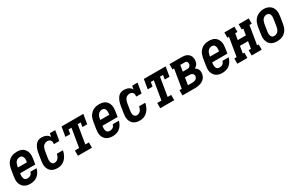

<svg xmlns="http://www.w3.org/2000/svg" viewBox="170 -1782 4659 3030"><g transform="rotate(-30 2500.0 -266.5)"><path d="M209 8Q180 8 151.5 2Q123 -4 100 -19Q77 -34 61 -57Q45 -80 37.5 -107Q30 -134 30.5 -163.5Q31 -193 36 -222L57 -352Q62 -377 70 -401.5Q78 -426 92.5 -448.5Q107 -471 127.5 -489Q148 -507 171.5 -518Q195 -529 220.5 -533.5Q246 -538 270 -538Q299 -538 327.5 -532Q356 -526 378.5 -510.5Q401 -495 416 -472Q431 -449 438 -422Q445 -395 444.5 -366Q444 -337 439 -308L424 -217H148L146 -207Q144 -193 143 -179.5Q142 -166 143.5 -153Q145 -140 149.5 -127.5Q154 -115 162.5 -106Q171 -97 183.5 -92.5Q196 -88 209 -88Q224 -88 239 -92Q254 -96 267 -105Q280 -114 288.5 -128Q297 -142 301 -157H412Q404 -122 386 -90.5Q368 -59 340 -35.5Q312 -12 277.5 -2Q243 8 209 8ZM164 -313H328L329 -323Q331 -337 332 -350.5Q333 -364 332 -377Q331 -390 326.5 -402Q322 -414 314 -423.5Q306 -433 294 -437.5Q282 -442 268 -442Q249 -442 230 -433.5Q211 -425 198 -409.5Q185 -394 178 -375Q171 -356 167 -337Z M704 8Q675 8 647 2Q619 -4 596.5 -19.5Q574 -35 558.5 -58Q543 -81 536.5 -108Q530 -135 530.5 -164Q531 -193 536 -222L557 -352Q561 -374 566.5 -395.5Q572 -417 581.5 -438Q591 -459 604.5 -478.5Q618 -498 636.5 -512.5Q655 -527 677 -532.5Q699 -538 721 -538Q742 -538 763 -534Q784 -530 802 -521.5Q820 -513 835 -499.5Q850 -486 859 -468L870 -530H968L938 -349H840Q842 -367 840.5 -384.5Q839 -402 829.5 -415.5Q820 -429 804 -435.5Q788 -442 771 -442Q751 -442 731.5 -434Q712 -426 698.5 -410Q685 -394 678 -375Q671 -356 667 -337L646 -207Q644 -194 643 -180.5Q642 -167 643 -154Q644 -141 648 -129Q652 -117 659.5 -107.5Q667 -98 679 -93Q691 -88 704 -88Q723 -88 741.5 -97Q760 -106 772.5 -122Q785 -138 792 -156.5Q799 -175 803 -194H914Q910 -168 901 -143.5Q892 -119 878.5 -95.5Q865 -72 846 -52Q827 -32 804 -18Q781 -4 755 2Q729 8 704 8Z M1076 0V-96H1153L1209 -434H1154L1142 -357H1054L1083 -530H1480L1451 -357H1364L1377 -434H1322L1266 -96H1331V0Z M1709 8Q1680 8 1651.5 2Q1623 -4 1600 -19Q1577 -34 1561 -57Q1545 -80 1537.5 -107Q1530 -134 1530.5 -163.5Q1531 -193 1536 -222L1557 -352Q1562 -377 1570 -401.5Q1578 -426 1592.5 -448.5Q1607 -471 1627.5 -489Q1648 -507 1671.5 -518Q1695 -529 1720.5 -533.5Q1746 -538 1770 -538Q1799 -538 1827.5 -532Q1856 -526 1878.5 -510.5Q1901 -495 1916 -472Q1931 -449 1938 -422Q1945 -395 1944.5 -366Q1944 -337 1939 -308L1924 -217H1648L1646 -207Q1644 -193 1643 -179.5Q1642 -166 1643.5 -153Q1645 -140 1649.5 -127.5Q1654 -115 1662.5 -106Q1671 -97 1683.5 -92.5Q1696 -88 1709 -88Q1724 -88 1739 -92Q1754 -96 1767 -105Q1780 -114 1788.5 -128Q1797 -142 1801 -157H1912Q1904 -122 1886 -90.5Q1868 -59 1840 -35.5Q1812 -12 1777.5 -2Q1743 8 1709 8ZM1664 -313H1828L1829 -323Q1831 -337 1832 -350.5Q1833 -364 1832 -377Q1831 -390 1826.5 -402Q1822 -414 1814 -423.5Q1806 -433 1794 -437.5Q1782 -442 1768 -442Q1749 -442 1730 -433.5Q1711 -425 1698 -409.5Q1685 -394 1678 -375Q1671 -356 1667 -337Z M2204 8Q2175 8 2147 2Q2119 -4 2096.5 -19.5Q2074 -35 2058.5 -58Q2043 -81 2036.5 -108Q2030 -135 2030.5 -164Q2031 -193 2036 -222L2057 -352Q2061 -374 2066.5 -395.5Q2072 -417 2081.5 -438Q2091 -459 2104.5 -478.5Q2118 -498 2136.5 -512.5Q2155 -527 2177 -532.5Q2199 -538 2221 -538Q2242 -538 2263 -534Q2284 -530 2302 -521.5Q2320 -513 2335 -499.5Q2350 -486 2359 -468L2370 -530H2468L2438 -349H2340Q2342 -367 2340.5 -384.5Q2339 -402 2329.5 -415.5Q2320 -429 2304 -435.5Q2288 -442 2271 -442Q2251 -442 2231.5 -434Q2212 -426 2198.5 -410Q2185 -394 2178 -375Q2171 -356 2167 -337L2146 -207Q2144 -194 2143 -180.5Q2142 -167 2143 -154Q2144 -141 2148 -129Q2152 -117 2159.5 -107.5Q2167 -98 2179 -93Q2191 -88 2204 -88Q2223 -88 2241.5 -97Q2260 -106 2272.5 -122Q2285 -138 2292 -156.5Q2299 -175 2303 -194H2414Q2410 -168 2401 -143.5Q2392 -119 2378.5 -95.5Q2365 -72 2346 -52Q2327 -32 2304 -18Q2281 -4 2255 2Q2229 8 2204 8Z M2576 0V-96H2653L2709 -434H2654L2642 -357H2554L2583 -530H2980L2951 -357H2864L2877 -434H2822L2766 -96H2831V0Z M2981 0V-96H3023L3079 -434H3050V-530H3271Q3295 -530 3318 -526.5Q3341 -523 3361 -513.5Q3381 -504 3397 -488.5Q3413 -473 3421.5 -452.5Q3430 -432 3432 -409Q3434 -386 3430 -362Q3428 -348 3423 -334Q3418 -320 3409 -308Q3400 -296 3387.5 -286.5Q3375 -277 3362 -271Q3378 -261 3391 -247.5Q3404 -234 3412 -217Q3420 -200 3421.5 -180Q3423 -160 3420 -140Q3416 -118 3406.5 -96.5Q3397 -75 3380 -58Q3363 -41 3342 -29.5Q3321 -18 3299 -11.5Q3277 -5 3255 -2.5Q3233 0 3211 0ZM3173 -322H3252Q3263 -322 3275 -324.5Q3287 -327 3296.5 -334.5Q3306 -342 3312 -352.5Q3318 -363 3320 -375Q3322 -386 3320 -398Q3318 -410 3311.5 -418.5Q3305 -427 3294 -430.5Q3283 -434 3271 -434H3192ZM3136 -96H3211Q3221 -96 3231 -97Q3241 -98 3251.5 -100.5Q3262 -103 3272 -107.5Q3282 -112 3290 -119.5Q3298 -127 3303 -137Q3308 -147 3310 -157Q3312 -172 3307 -187Q3302 -202 3290.5 -210.5Q3279 -219 3263.5 -222.5Q3248 -226 3233 -226H3157Z M3709 8Q3680 8 3651.5 2Q3623 -4 3600 -19Q3577 -34 3561 -57Q3545 -80 3537.5 -107Q3530 -134 3530.5 -163.5Q3531 -193 3536 -222L3557 -352Q3562 -377 3570 -401.5Q3578 -426 3592.5 -448.5Q3607 -471 3627.5 -489Q3648 -507 3671.5 -518Q3695 -529 3720.5 -533.5Q3746 -538 3770 -538Q3799 -538 3827.5 -532Q3856 -526 3878.5 -510.5Q3901 -495 3916 -472Q3931 -449 3938 -422Q3945 -395 3944.5 -366Q3944 -337 3939 -308L3924 -217H3648L3646 -207Q3644 -193 3643 -179.5Q3642 -166 3643.5 -153Q3645 -140 3649.5 -127.5Q3654 -115 3662.5 -106Q3671 -97 3683.5 -92.5Q3696 -88 3709 -88Q3724 -88 3739 -92Q3754 -96 3767 -105Q3780 -114 3788.5 -128Q3797 -142 3801 -157H3912Q3904 -122 3886 -90.5Q3868 -59 3840 -35.5Q3812 -12 3777.5 -2Q3743 8 3709 8ZM3664 -313H3828L3829 -323Q3831 -337 3832 -350.5Q3833 -364 3832 -377Q3831 -390 3826.5 -402Q3822 -414 3814 -423.5Q3806 -433 3794 -437.5Q3782 -442 3768 -442Q3749 -442 3730 -433.5Q3711 -425 3698 -409.5Q3685 -394 3678 -375Q3671 -356 3667 -337Z M3981 0V-96H4023L4079 -434H4050V-530H4233V-434H4192L4173 -320H4321L4340 -434H4311V-530H4494V-434H4452L4396 -96H4425V0H4242V-96H4284L4305 -224H4157L4136 -96H4164V0Z M4705 8Q4676 8 4648 2Q4620 -4 4597 -19.5Q4574 -35 4559 -58Q4544 -81 4537 -108Q4530 -135 4530.5 -164Q4531 -193 4536 -222L4557 -352Q4562 -377 4570 -401.5Q4578 -426 4592.5 -448.5Q4607 -471 4627.5 -489Q4648 -507 4672 -518Q4696 -529 4721 -535Q4746 -541 4771 -541Q4800 -541 4827.5 -533Q4855 -525 4878 -510Q4901 -495 4916 -472Q4931 -449 4938 -422Q4945 -395 4944.5 -366Q4944 -337 4939 -308L4918 -178Q4914 -153 4905.5 -128.5Q4897 -104 4882.5 -81.5Q4868 -59 4848 -41Q4828 -23 4804 -12Q4780 -1 4754.5 3.5Q4729 8 4705 8ZM4707 -88Q4726 -88 4745 -96.5Q4764 -105 4777.5 -120.5Q4791 -136 4798 -155Q4805 -174 4808 -193L4829 -323Q4831 -337 4832 -350.5Q4833 -364 4832 -377Q4831 -390 4826.5 -402.5Q4822 -415 4813.5 -424Q4805 -433 4792.5 -437.5Q4780 -442 4766 -442Q4747 -442 4728.5 -433Q4710 -424 4697 -408.5Q4684 -393 4677.5 -374.5Q4671 -356 4667 -337L4646 -207Q4644 -193 4643 -179.5Q4642 -166 4643 -153Q4644 -140 4648.5 -128Q4653 -116 4661 -106.5Q4669 -97 4681 -92.5Q4693 -88 4707 -88Z"/></g></svg>

Font: Iosevka Curly Slab Oblique
Style: Bold
Weight: 700
Italic angle: -9°
Monospace: yes
Designer: Belleve Invis
Foundry: Belleve Invis
Version: Version 11.1.0; ttfautohint (v1.8.3)